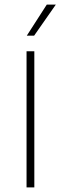

<svg xmlns="http://www.w3.org/2000/svg" viewBox="-20 -819 266 839"><path d="M96 0V-595H130V0ZM97 -663 184.5 -799H224L129 -663Z"/></svg>

Font: Encode Sans SC Condensed Thin Thin
Style: Regular
Weight: 250
Version: Version 3.002